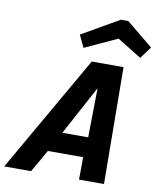

<svg xmlns="http://www.w3.org/2000/svg" viewBox="-137 -986 879 1061"><g transform="rotate(10 302.5 -455.0)"><path d="M245.1 -790 454.1 -910.2H496.1L645 -788.1L596.2 -721.2L460 -805.2L277.8 -721.2ZM110.8 0H-40L335.9 -654.8H514.2L520 0H379.9L380.9 -126H183.1ZM244.1 -238.8H389.2L393.1 -515.1Z"/></g></svg>

Font: IntelOne Mono Bold
Style: Italic
Weight: 700
Italic angle: -16°
Designer: Fred Shallcrass
Foundry: Frere-Jones Type LLC
Version: Version 1.200;hotconv 1.1.0;makeotfexe 2.6.0;FJTRelease1.2